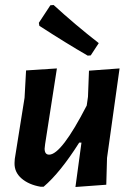

<svg xmlns="http://www.w3.org/2000/svg" viewBox="-20 -742 530 766"><path d="M194 -722Q279 -644 374 -570L342 -521L330 -520Q245 -569 137 -639L135 -651L181 -721ZM207 -469 160 -167 158 -149Q158 -125 176 -125Q225 -125 326 -321L331 -356L335 -460L457 -469L407 -112L404 -5L281 4L305 -173H296Q220 -53 154 3H142Q95 -5 66 -30Q37 -55 38 -92L39 -108L78 -352L84 -461Z"/></svg>

Font: Alegreya Sans SC
Style: Bold Italic
Weight: 700
Italic angle: -7°
Designer: Juan Pablo del Peral
Foundry: Huerta Tipografica
Version: Version 2.007